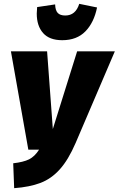

<svg xmlns="http://www.w3.org/2000/svg" viewBox="-20 -964 620 1003"><path d="M375 -217Q337 -129 292.5 -79.5Q248 -30 191.5 -8.5Q135 13 54 19L49 -111Q102 -117 131.5 -131.5Q161 -146 184 -182H128L37 -696H226L256 -290L383 -696H580ZM172 -893Q172 -903 174 -927L268 -941Q269 -910 281.5 -896.5Q294 -883 321 -883Q375 -883 394 -944L487 -925Q471 -846 426 -800Q381 -754 305 -754Q238 -754 205 -791.5Q172 -829 172 -893Z"/></svg>

Font: Fira Sans Extra Condensed Black
Style: Italic
Weight: 900
Width: 3
Italic angle: -8°
Designer: Carrois Corporate & Edenspiekermann AG
Foundry: Carrois Corporate GbR & Edenspiekermann AG
Version: Version 4.203